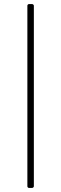

<svg xmlns="http://www.w3.org/2000/svg" viewBox="-20 -798 302 947"><path d="M115 -770V121C115 125 119 129 123 129H138C142 129 147 125 147 121V-770C147 -774 142 -778 138 -778H123C119 -778 115 -774 115 -770Z"/></svg>

Font: LINE Seed JP_OTF Thin
Style: Regular
Weight: 250
Designer: LY Corporation & Fontrix & Fontworks
Version: Version 1.007